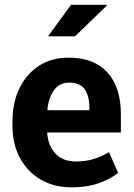

<svg xmlns="http://www.w3.org/2000/svg" viewBox="-20 -782 566 812"><path d="M283.7 10.3Q207.5 10.3 151.1 -23.2Q94.7 -56.6 63.7 -115.2Q32.7 -173.8 32.7 -249V-268.6Q32.7 -347.2 62 -408Q91.3 -468.8 144.8 -503.7Q198.2 -538.6 271 -538.1Q377.9 -538.1 434.6 -475.3Q491.2 -412.6 491.2 -299.3V-221.7H180.7L179.7 -218.8Q183.6 -166.5 214.4 -132.8Q245.1 -99.1 301.8 -99.1Q340.8 -99.1 374.8 -109.1Q408.7 -119.1 440.9 -138.7L479.5 -50.8Q446.8 -24.4 397.2 -7.1Q347.7 10.3 283.7 10.3ZM181.6 -315.9H357.9V-328.6Q357.9 -376.5 338.1 -404.5Q318.4 -432.6 273.4 -432.6Q230.5 -432.6 208 -400.1Q185.5 -367.7 180.2 -318.4ZM183.1 -628.4 280.3 -761.7H431.2L432.1 -758.8L297.4 -628.4Z"/></svg>

Font: Roboto Slab
Style: Bold
Weight: 700
Designer: Google
Version: Version 2.000; ttfautohint (v1.8.1.43-b0c9)